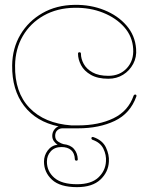

<svg xmlns="http://www.w3.org/2000/svg" viewBox="-20 -518 611 790"><path d="M297 252Q227 252 194 221.5Q161 191 161 147Q161 122 176 101.5Q191 81 217 77Q208 72 201.5 62.5Q195 53 195 41Q195 27 203 16Q211 5 221 2Q129 -17 79 -82.5Q29 -148 30 -249Q31 -320 64 -375.5Q97 -431 154.5 -464Q212 -497 287 -498Q353 -499 409 -476.5Q465 -454 500.5 -413Q536 -372 540 -317Q543 -283 528 -255Q513 -227 486.5 -210.5Q460 -194 426 -194Q382 -194 354 -210Q326 -226 313.5 -250Q301 -274 301 -297Q301 -303 307 -303Q313 -303 313 -297Q313 -276 324.5 -255Q336 -234 361 -220Q386 -206 426 -206Q473 -206 502 -237.5Q531 -269 528 -317Q525 -368 491.5 -406Q458 -444 404.5 -465.5Q351 -487 287 -486Q215 -485 160 -454Q105 -423 74 -370Q43 -317 42 -249Q40 -138 101.5 -74Q163 -10 274 -2H301Q386 -2 447 -31.5Q508 -61 530 -125Q532 -129 536 -129Q543 -129 541 -121Q516 -51 452 -20.5Q388 10 301 10H237Q225 10 216 18Q207 26 207 41Q207 57 219.5 65Q232 73 241 75Q270 78 284.5 95Q299 112 300 137Q300 143 295 143Q288 143 288 137Q287 112 272.5 99.5Q258 87 233 87Q205 87 189 104.5Q173 122 173 147Q173 187 203.5 213.5Q234 240 297 240Q355 240 384.5 212.5Q414 185 416 146Q418 120 405.5 94Q393 68 360 57Q356 55 356 51Q356 47 359 46Q362 45 364 46Q402 59 416 89Q430 119 428 147Q426 190 393 221Q360 252 297 252Z"/></svg>

Font: Moirai One
Style: Regular
Weight: 400
Designer: Jiyeon Park
Foundry: JAMO
Version: Version 1.000; ttfautohint (v1.8.4.7-5d5b);gftools[0.9.29]